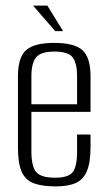

<svg xmlns="http://www.w3.org/2000/svg" viewBox="-20 -656 382 685"><path d="M179 9Q129 9 99.5 -2.5Q70 -14 57 -44Q44 -74 44 -130V-383Q44 -452 73.5 -477.5Q103 -503 174 -503Q244 -503 273.5 -477.5Q303 -452 303 -383V-257H92V-116Q92 -64 108.5 -43Q125 -22 177 -22Q224 -22 239.5 -42Q255 -62 255 -116V-176H303V-131Q303 -76 290 -45.5Q277 -15 250 -3Q223 9 179 9ZM92 -284H255V-384Q255 -430 239.5 -451Q224 -472 174 -472Q125 -472 108.5 -451Q92 -430 92 -384ZM177 -545 98 -636H149L205 -545Z"/></svg>

Font: Alumni Sans Thin Light
Style: Regular
Weight: 300
Version: Version 1.018